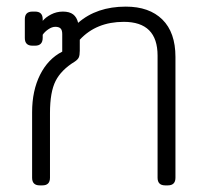

<svg xmlns="http://www.w3.org/2000/svg" viewBox="-20 -560 625 580"><path d="M77 -23V-221Q77 -286 101 -334Q125 -382 168 -404V-457Q168 -469 163 -474Q158 -479 147 -479Q137 -479 126 -471.5Q115 -464 109 -455V-446Q109 -422 86 -422H78Q55 -422 55 -445V-502Q55 -525 78 -525H86Q109 -525 109 -502V-497Q118 -508 134.5 -516.5Q151 -525 170 -525Q190 -525 201 -516.5Q212 -508 216 -491Q272 -540 360 -540Q431 -540 470.5 -501Q510 -462 510 -388V-23Q510 0 487 0H479Q456 0 456 -23V-392Q456 -494 354 -494Q271 -494 221 -440V-407Q221 -393 218 -386.5Q215 -380 206 -374Q165 -349 148 -315.5Q131 -282 131 -219V-23Q131 0 108 0H100Q77 0 77 -23Z"/></svg>

Font: Mitr ExtraLight
Style: Regular
Weight: 250
Designer: Thanarat Vachiruckul
Foundry: Cadson Demak Co.,Ltd.
Version: Version 1.000